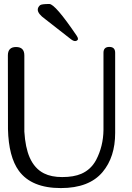

<svg xmlns="http://www.w3.org/2000/svg" viewBox="-20 -936 661 963"><path d="M528.3 -700.7Q557.6 -700.7 557.6 -671.4V-269Q557.6 -148.4 494.6 -73.2Q427.2 7.3 285.2 7.3Q138.2 7.3 74.7 -79.1Q23.4 -149.4 20 -288.1L19.5 -658.2Q19.5 -700.2 60.5 -700.2Q102.1 -700.2 102.1 -658.2V-275.9Q106.9 -196.3 128.9 -146Q153.8 -89.8 200.7 -66.4Q237.3 -47.9 292 -47.9Q350.1 -47.9 388.2 -64.5Q436 -85.4 461.9 -133.3Q498 -202.1 499 -284.2V-671.4Q499 -700.7 528.3 -700.7ZM364.7 -756.8Q371.1 -747.1 371.1 -741.2Q371.1 -737.8 369.1 -735.4Q364.3 -730 356.9 -730Q347.2 -730 334 -740.7Q331.1 -743.2 206.5 -840.3Q169.4 -866.7 169.4 -887.7Q169.4 -899.4 180.7 -909.7Q188 -916 227.5 -916Q256.8 -916 364.7 -756.8Z"/></svg>

Font: inglobal
Style: Regular
Weight: 400
Designer: Andrey Kochetov, Denis Davydov, Evgeny Yurtaev
Foundry: inglobal
Version: Version 1.00 September 25, 2014, initial release